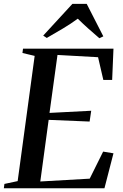

<svg xmlns="http://www.w3.org/2000/svg" viewBox="-34 -1002 654 1022"><path d="M-13.5 0 -10.5 -23 60 -38 150.5 -704.5 85.5 -720 88.5 -743H570L563 -576.5H516L488 -697.5L272 -709.5L229.5 -401L451.5 -412.5L443 -355L225 -364L180.5 -36L443.5 -51L515 -195L570 -186L522 0ZM196 -812.5 351.5 -981.5H427.5L516 -808.5L495 -798.5Q465.5 -823.5 436.5 -849.5Q407.5 -875.5 380 -902.5Q344 -876 302.2 -851Q260.5 -826 215 -800Z"/></svg>

Font: Merriweather 120pt Medium
Style: Italic
Weight: 500
Italic angle: -7.8°
Version: Version 2.101